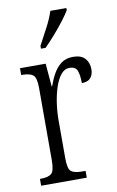

<svg xmlns="http://www.w3.org/2000/svg" viewBox="-87 -814 527 862"><g transform="rotate(-10 176.5 -383.0)"><path d="M29 0V-31H31Q66 -31 81 -43Q96 -55 96 -105V-433Q96 -481 81 -493Q66 -505 30 -505H27V-536H144L153 -431H155Q165 -460 179.5 -486Q194 -512 215.5 -528.5Q237 -545 270 -545Q307 -545 324.5 -525.5Q342 -506 342 -476Q342 -452 329.5 -437Q317 -422 289 -422Q289 -457 281.5 -478Q274 -499 246 -499Q223 -499 206.5 -478.5Q190 -458 179 -424.5Q168 -391 162.5 -352Q157 -313 157 -275V-103Q157 -54 171.5 -42.5Q186 -31 221 -31H237V0ZM135 -619Q157 -660 176 -696Q195 -732 206 -766H279V-756Q269 -739 248.5 -712Q228 -685 203 -656.5Q178 -628 156 -606H135Z"/></g></svg>

Font: Noto Serif Sinhala ExtraCondensed Light
Style: Regular
Weight: 300
Width: 2
Designer: Jelle Bosma - Monotype Design Team
Foundry: Monotype Imaging Inc.
Version: Version 2.007; ttfautohint (v1.8.4.7-5d5b)